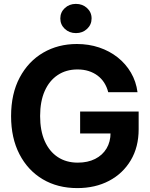

<svg xmlns="http://www.w3.org/2000/svg" viewBox="-20 -967 782 998"><path d="M381.8 10.7Q279.3 10.7 201.9 -35.4Q124.5 -81.5 81.1 -165.5Q37.6 -249.5 37.6 -363.3Q37.6 -480 82.5 -564.2Q127.4 -648.4 204.8 -693.4Q282.2 -738.3 379.4 -738.3Q441.4 -738.3 495.4 -720.2Q549.3 -702.1 591.6 -668.7Q633.8 -635.3 660.6 -589.4Q687.5 -543.5 694.8 -487.8H542.5Q535.6 -515.1 521.7 -536.9Q507.8 -558.6 487.3 -574Q466.8 -589.4 440.7 -597.7Q414.6 -606 382.8 -606Q323.7 -606 280 -576.9Q236.3 -547.9 212.4 -493.9Q188.5 -439.9 188.5 -363.8Q188.5 -288.1 212.4 -233.9Q236.3 -179.7 280.3 -150.6Q324.2 -121.6 384.3 -121.6Q436 -121.6 474.4 -140.9Q512.7 -160.2 533.7 -195.1Q554.7 -230 554.7 -276.9L588.4 -273.4H396.5V-387.2H700.7V-294.9Q700.7 -202.6 659.7 -133.8Q618.7 -64.9 546.9 -27.1Q475.1 10.7 381.8 10.7ZM375 -794.9Q340.3 -794.9 316.9 -816.9Q293.5 -838.9 293.5 -871.1Q293.5 -903.3 316.9 -925Q340.3 -946.8 374.5 -946.8Q409.2 -946.8 432.6 -925Q456.1 -903.3 456.1 -871.1Q456.1 -838.9 432.6 -816.9Q409.2 -794.9 375 -794.9Z"/></svg>

Font: Inter 24pt
Style: Bold
Weight: 700
Designer: Rasmus Andersson
Foundry: rsms
Version: Version 4.001;git-66647c0bb